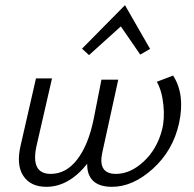

<svg xmlns="http://www.w3.org/2000/svg" viewBox="-20 -717 749 742"><path d="M447 -615 324 -504 297 -529 463 -697 560 -528 522 -506ZM649 -425Q696 -352 672 -241Q649 -136 571.5 -65.5Q494 5 413 5Q364 5 340 -18Q316 -41 317 -84Q246 5 159 5Q98 5 70 -37.5Q42 -80 60 -156L119 -414H181L122 -157Q96 -45 176 -45Q236 -45 279 -101.5Q322 -158 342 -257L372 -409H437L375 -126Q358 -45 428 -45Q484 -45 535.5 -93Q587 -141 606 -215Q617 -256 611.5 -311Q606 -366 586 -401Z"/></svg>

Font: EauTestInfant
Style: Italic
Weight: 400
Italic angle: -12°
Designer: Christian Thalmann (Catharsis Fonts)
Version: Version 0.001;PS 000.001;hotconv 1.0.88;makeotf.lib2.5.64775